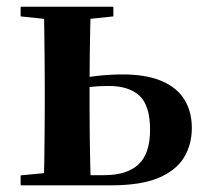

<svg xmlns="http://www.w3.org/2000/svg" viewBox="-20 -556 611 576"><path d="M181.5 0V-30.5H292.5Q360.9 -30.5 395.6 -62.9Q430.2 -95.4 430.2 -166.5Q430.2 -238.7 398.9 -268.4Q367.5 -298.1 305.8 -298.1Q274.6 -298.1 247.6 -294.9Q220.5 -291.8 193.4 -285.8V-316.8Q232 -324 271.2 -328.3Q310.4 -332.7 347.1 -332.7Q419.3 -332.7 465.2 -312.9Q511.1 -293.2 533.3 -257.1Q555.5 -221 555.5 -172.1Q555.5 -122.3 531.8 -83.4Q508.1 -44.5 455.2 -22.2Q402.2 0 312.9 0ZM111.3 0Q112.3 -25.5 112.8 -67.4Q113.3 -109.4 113.8 -154.7Q114.3 -200 114.3 -234.8V-301.2Q114.3 -335.7 113.8 -381Q113.3 -426.4 112.8 -468.7Q112.3 -511 111.3 -535.7H252.4Q251.4 -511 250.6 -468.7Q249.7 -426.4 249.2 -381Q248.7 -335.7 248.7 -301V-234.8Q248.7 -200 249.2 -154.7Q249.7 -109.4 250.6 -67.4Q251.4 -25.5 252.4 0ZM41.9 -506.8V-535.7H320.1V-506.8L212.9 -495.5H150.3ZM41.9 0V-29.9L150.3 -40.2H183V0Z"/></svg>

Font: Noto Serif JP
Style: Regular
Weight: 200
Designer: Ryoko NISHIZUKA 西塚涼子 (kana & ideographs); Frank Grießhammer (Latin, Greek & Cyrillic); Wenlong ZHANG 张文龙 (bopomofo); San
Foundry: Adobe
Version: Version 2.001;hotconv 1.1.0;makeotfexe 2.6.0